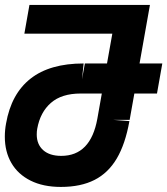

<svg xmlns="http://www.w3.org/2000/svg" viewBox="-24 -745 676 776"><path d="M-4.5 -192.5Q-4.5 -219.5 0.5 -246Q21.5 -366 99.5 -427.2Q177.5 -488.5 314 -488.5L307.5 -424.5L319 -488.5H408.5L430 -609H74.5L95 -725H582L540 -488.5H632L610.5 -367H519L500 -260.5H434L499 -255.5Q482.5 -163 448 -104.5Q413.5 -46 358 -17.8Q302.5 10.5 222 10.5Q150.5 10.5 99.5 -15Q48.5 -40.5 22 -86.2Q-4.5 -132 -4.5 -192.5ZM124.5 -201.5Q124.5 -161.5 150.5 -138.2Q176.5 -115 223.5 -115Q342.5 -115 369.5 -265.5L387.5 -367H302Q225 -367 181.8 -329.2Q138.5 -291.5 126.5 -225Q124.5 -214.5 124.5 -201.5Z"/></svg>

Font: JuliaMono ExtraBold
Style: Italic
Weight: 800
Italic angle: -9°
Monospace: yes
Designer: cormullion
Foundry: corm
Version: Version 0.057; ttfautohint (v1.8.4)